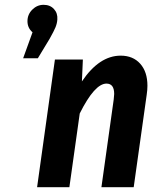

<svg xmlns="http://www.w3.org/2000/svg" viewBox="-20 -777 667 797"><path d="M218 -696Q217 -680 210.5 -664Q204 -648 186 -616L137 -535H76L115 -643Q94 -661 94 -689Q94 -717 114 -737Q134 -757 161 -757Q188 -757 204 -739.5Q220 -722 218 -696ZM592 -421Q592 -404 589 -384L535 0H401L452 -364Q454 -382 454 -387Q454 -430 422 -430Q373 -430 311 -306L268 0H134L208 -530H324L320 -439Q392 -546 481 -546Q532 -546 562 -512.5Q592 -479 592 -421Z"/></svg>

Font: Fira Sans Condensed SemiBold
Style: Italic
Weight: 600
Width: 3
Italic angle: -8°
Designer: bBox Type GmbH & Carrois Corporate GbR & Edenspiekermann AG
Foundry: bBox Type GmbH & Carrois Corporate GbR & Edenspiekermann AG
Version: Version 4.301